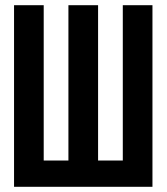

<svg xmlns="http://www.w3.org/2000/svg" viewBox="-20 -718 640 738"><path d="M34 0H566V-698H452V-101H357V-698H243V-101H148V-698H34Z"/></svg>

Font: IBM Mono SemiBold
Style: Regular
Weight: 600
Monospace: yes
Designer: Mike Abbink, Paul van der Laan, Pieter van Rosmalen
Foundry: Bold Monday
Version: Version 2.3